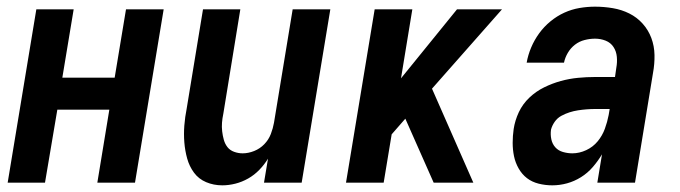

<svg xmlns="http://www.w3.org/2000/svg" viewBox="-20 -548 2040 576"><path d="M3 0 89 -520H201L167 -315H324L358 -520H471L385 0H272L308 -219H152L115 0Z M647 8Q621 8 598.5 -1.5Q576 -11 562 -30Q548 -49 541.5 -72.5Q535 -96 533 -121Q531 -146 533 -171.5Q535 -197 540 -222L589 -520H701L650 -207Q647 -193 646 -180Q645 -167 646.5 -154Q648 -141 651.5 -128.5Q655 -116 662.5 -106.5Q670 -97 682.5 -92.5Q695 -88 708 -88Q725 -88 742.5 -95Q760 -102 773 -115.5Q786 -129 792.5 -146Q799 -163 802 -180L858 -520H971L885 0H772L784 -72Q773 -54 758 -38.5Q743 -23 724.5 -12.5Q706 -2 686 3Q666 8 647 8Z M1018 0 1104 -520H1217L1183 -313L1351 -520H1486L1276 -282L1400 0H1281L1196 -192L1155 -145L1131 0Z M1637 8Q1616 8 1596 3Q1576 -2 1561 -13.5Q1546 -25 1536 -42.5Q1526 -60 1522 -79.5Q1518 -99 1518 -119.5Q1518 -140 1521 -161Q1525 -187 1536.5 -211.5Q1548 -236 1568 -255Q1588 -274 1612.5 -286Q1637 -298 1662.5 -305Q1688 -312 1714 -314.5Q1740 -317 1765 -317H1825L1829 -345Q1832 -361 1830.5 -377.5Q1829 -394 1820.5 -407Q1812 -420 1797 -426Q1782 -432 1765 -432Q1750 -432 1734 -428Q1718 -424 1705 -414Q1692 -404 1683.5 -389.5Q1675 -375 1672 -360H1560Q1564 -383 1573.5 -405.5Q1583 -428 1597.5 -448Q1612 -468 1631.5 -484Q1651 -500 1673 -510Q1695 -520 1718.5 -524Q1742 -528 1765 -528Q1792 -528 1818.5 -523.5Q1845 -519 1868 -507.5Q1891 -496 1908 -477Q1925 -458 1934 -434Q1943 -410 1943.5 -383Q1944 -356 1939 -329L1885 0H1772L1786 -85Q1774 -65 1758.5 -47Q1743 -29 1723 -16.5Q1703 -4 1681 2Q1659 8 1637 8ZM1697 -88Q1718 -88 1738.5 -97.5Q1759 -107 1773 -124Q1787 -141 1794.5 -161.5Q1802 -182 1806 -203L1809 -221H1765Q1753 -221 1740 -220Q1727 -219 1714 -217Q1701 -215 1688.5 -211Q1676 -207 1664 -200.5Q1652 -194 1644 -182.5Q1636 -171 1633 -159Q1631 -144 1634 -130Q1637 -116 1646 -106Q1655 -96 1669 -92Q1683 -88 1697 -88Z"/></svg>

Font: Iosevka SS04
Style: Bold Italic
Weight: 700
Italic angle: -9°
Monospace: yes
Designer: Belleve Invis
Foundry: Belleve Invis
Version: Version 19.0.0; ttfautohint (v1.8.4)